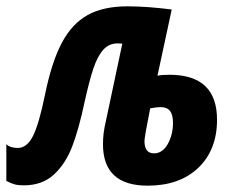

<svg xmlns="http://www.w3.org/2000/svg" viewBox="-63 -576 748 606"><path d="M262 -121Q262 -156 271 -193L323 -438Q318 -439 308 -439Q281 -439 263 -419Q245 -399 232 -360.5Q219 -322 204 -254Q186 -169 165 -114Q144 -59 107 -25Q70 9 12 9Q-5 9 -16.5 6Q-28 3 -43 -5V-121Q-31 -109 -7 -109Q22 -109 41 -146.5Q60 -184 79 -277Q100 -380 132 -440.5Q164 -501 213.5 -528.5Q263 -556 339 -556Q401 -556 479 -546L434 -337Q446 -340 472 -340Q622 -340 622 -198Q622 -103 563 -46.5Q504 10 403 10Q262 10 262 -121ZM483 -188Q483 -214 473.5 -226Q464 -238 443 -238Q433 -238 411 -234Q393 -143 393 -131Q393 -92 423 -92Q450 -92 466.5 -121.5Q483 -151 483 -188Z"/></svg>

Font: Noto Sans Display Ex Bold Cond
Style: Italic
Weight: 800
Width: 3
Italic angle: -12°
Designer: Monotype Design team
Foundry: Monotype Imaging Inc.
Version: Version 1.000